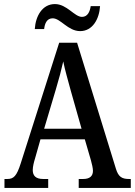

<svg xmlns="http://www.w3.org/2000/svg" viewBox="-20 -924 663 944"><path d="M374 -771C435 -771 468 -830 472 -894H426C422 -867 411 -841 383 -841C346 -841 309 -904 250 -904C188 -904 155 -845 151 -781H197C200 -808 210 -834 239 -834C278 -834 314 -771 374 -771ZM2 0H217V-44H192C156 -44 141 -60 141 -88C141 -105 147 -128 152 -144L179 -239H397L427 -136C432 -118 437 -97 437 -84C437 -58 421 -44 389 -44H367V0H623V-44H614C579 -44 562 -55 550 -94L359 -714H271L82 -121C62 -58 47 -44 16 -44H2ZM197 -291 255 -486C270 -536 282 -581 291 -622C299 -581 313 -534 328 -478L381 -291Z"/></svg>

Font: Noto Serif Hebrew Condensed Medium
Style: Regular
Weight: 500
Width: 3
Designer: Monotype Design Team
Foundry: Monotype Imaging Inc.
Version: Version 2.004